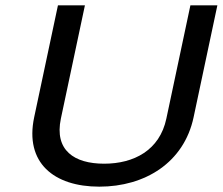

<svg xmlns="http://www.w3.org/2000/svg" viewBox="-20 -690 834 719"><path d="M197 -670 108 -251C72 -81 181 9 352 9C523 9 669 -81 705 -251L794 -670H693L603 -246C578 -127 481 -77 370 -77C258 -77 183 -127 208 -246L298 -670Z"/></svg>

Font: LT Wave
Style: Italic
Weight: 400
Designer: Daniel Lyons
Version: Version 2.5 (Glyphs App)